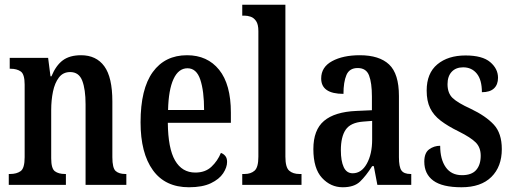

<svg xmlns="http://www.w3.org/2000/svg" viewBox="-20 -780 2164 810"><path d="M17 0V-46H23Q50 -46 67 -58Q84 -70 84 -117V-423Q84 -467 67.5 -478.5Q51 -490 25 -490H21V-536H183L193 -458H197Q216 -504 245 -525.5Q274 -547 322 -547Q386 -547 420 -500.5Q454 -454 454 -352V-117Q454 -71 468 -58.5Q482 -46 509 -46H513V0H341V-340Q341 -403 327 -439.5Q313 -476 276 -476Q246 -476 228.5 -453Q211 -430 203.5 -393.5Q196 -357 196 -316V-112Q196 -69 211.5 -57.5Q227 -46 254 -46H258V0Z M777 10Q677 10 625 -62Q573 -134 573 -264Q573 -405 624.5 -476Q676 -547 769 -547Q855 -547 904.5 -485.5Q954 -424 954 -305V-262H688Q689 -154 718.5 -103Q748 -52 804 -52Q846 -52 872 -76.5Q898 -101 912 -135Q923 -131 930.5 -122Q938 -113 938 -97Q938 -74 921.5 -49Q905 -24 869.5 -7Q834 10 777 10ZM841 -316Q841 -396 825 -444Q809 -492 771 -492Q733 -492 712 -446.5Q691 -401 689 -316Z M1002 0V-46H1012Q1038 -46 1054 -60Q1070 -74 1070 -119V-649Q1070 -677 1060.5 -691Q1051 -705 1037.5 -709.5Q1024 -714 1012 -714H1002V-760H1184V-119Q1184 -74 1200 -60Q1216 -46 1243 -46H1252V0Z M1426 10Q1375 10 1338.5 -29.5Q1302 -69 1302 -151Q1302 -232 1347 -270Q1392 -308 1483 -312L1549 -315V-373Q1549 -430 1537 -461.5Q1525 -493 1489 -493Q1454 -493 1441.5 -463.5Q1429 -434 1429 -384Q1335 -384 1335 -449Q1335 -497 1381 -522Q1427 -547 1498 -547Q1580 -547 1621.5 -508Q1663 -469 1663 -375V-117Q1663 -76 1673.5 -61Q1684 -46 1712 -46H1715V0H1572L1557 -79H1550Q1524 -38 1499 -14Q1474 10 1426 10ZM1468 -49Q1505 -49 1527.5 -89.5Q1550 -130 1550 -191V-270L1512 -267Q1459 -263 1438.5 -233Q1418 -203 1418 -146Q1418 -101 1430 -75Q1442 -49 1468 -49Z M1927 10Q1846 10 1808 -18Q1770 -46 1770 -98Q1770 -135 1790.5 -150Q1811 -165 1837 -165Q1837 -108 1860.5 -74.5Q1884 -41 1929 -41Q1970 -41 1989 -63Q2008 -85 2008 -123Q2008 -158 1987 -179Q1966 -200 1916 -225Q1869 -248 1839 -271Q1809 -294 1794.5 -324Q1780 -354 1780 -398Q1780 -471 1825 -508.5Q1870 -546 1944 -546Q2015 -546 2048 -518Q2081 -490 2081 -452Q2081 -423 2064 -407Q2047 -391 2013 -391Q2013 -443 1991.5 -469.5Q1970 -496 1934 -496Q1903 -496 1885.5 -477Q1868 -458 1868 -425Q1868 -387 1889.5 -366.5Q1911 -346 1966 -321Q2029 -291 2063 -254.5Q2097 -218 2097 -151Q2097 -77 2053 -33.5Q2009 10 1927 10Z"/></svg>

Font: Noto Serif Tamil ExtraCondensed SemiBold
Style: Regular
Weight: 600
Width: 2
Designer: Indian Type Foundry, Tom Grace, and the Monotype Design Team
Foundry: Monotype Imaging Inc.
Version: Version 2.004; ttfautohint (v1.8.4.7-5d5b)